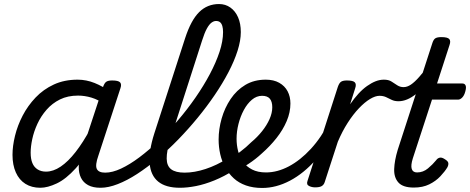

<svg xmlns="http://www.w3.org/2000/svg" viewBox="-20 -914 2330 952"><path d="M180 17Q137 17 106 -2.5Q75 -22 58.5 -59Q42 -96 42 -146Q42 -190 54.5 -241Q67 -292 92.5 -341Q118 -390 156.5 -430.5Q195 -471 247 -495Q299 -519 365 -519Q408 -519 449 -502.5Q490 -486 523 -461L509 -392Q467 -420 433.5 -430Q400 -440 367 -440Q316 -440 277.5 -421Q239 -402 211 -370Q183 -338 165.5 -300Q148 -262 140 -224.5Q132 -187 132 -157Q132 -126 140.5 -105.5Q149 -85 166.5 -74Q184 -63 208 -63Q244 -63 281 -88Q318 -113 355 -160.5Q392 -208 427 -273L449 -229Q405 -134 356 -80Q307 -26 261.5 -4.5Q216 17 180 17ZM478 17Q441 17 417 4Q393 -9 381.5 -32.5Q370 -56 370.5 -86.5Q371 -117 382 -152L491 -483Q498 -503 507.5 -509Q517 -515 536 -515Q567 -515 575.5 -505.5Q584 -496 577 -476L468 -143Q451 -95 460 -76.5Q469 -58 501 -58Q515 -58 521 -46.5Q527 -35 525 -20.5Q523 -6 511 5.5Q499 17 478 17Z M479 17Q460 17 454 5.5Q448 -6 453 -20.5Q458 -35 470.5 -46.5Q483 -58 502 -58Q537 -58 580 -78Q623 -98 670.5 -133.5Q718 -169 767 -216Q816 -263 862.5 -317.5Q909 -372 949.5 -430.5Q990 -489 1020.5 -546.5Q1051 -604 1068.5 -657Q1086 -710 1086 -755Q1086 -774 1099 -783.5Q1112 -793 1129.5 -793Q1147 -793 1160.5 -783.5Q1174 -774 1174 -755Q1174 -713 1158 -662.5Q1142 -612 1113 -556.5Q1084 -501 1045 -443.5Q1006 -386 960 -330Q914 -274 864 -222.5Q814 -171 762 -127.5Q710 -84 660 -51.5Q610 -19 563.5 -1Q517 17 479 17Z M872 17Q802 17 764.5 -13.5Q727 -44 722 -104Q717 -164 745 -252L898 -725Q927 -814 967.5 -854Q1008 -894 1066 -894Q1098 -894 1122.5 -876.5Q1147 -859 1160.5 -828Q1174 -797 1174 -755Q1174 -736 1160.5 -727Q1147 -718 1129.5 -718Q1112 -718 1099 -727Q1086 -736 1086 -755Q1086 -772 1082.5 -784.5Q1079 -797 1071.5 -803.5Q1064 -810 1051 -810Q1040 -810 1028.5 -801.5Q1017 -793 1005.5 -772Q994 -751 982 -713L824 -222Q806 -164 806.5 -127.5Q807 -91 829 -74.5Q851 -58 895 -58Q909 -58 915.5 -46.5Q922 -35 919 -20.5Q916 -6 904.5 5.5Q893 17 872 17Z M873 17Q854 17 848 5.5Q842 -6 846.5 -20.5Q851 -35 864 -46.5Q877 -58 896 -58Q944 -58 999 -76Q1054 -94 1108 -128Q1119 -136 1129 -130.5Q1139 -125 1145 -113Q1151 -101 1150.5 -88.5Q1150 -76 1140 -70Q1091 -39 1043 -19.5Q995 0 952 8.5Q909 17 873 17Z M1106 -121Q1140 -138 1170.5 -161Q1201 -184 1226 -209Q1256 -234 1279.5 -263.5Q1303 -293 1316.5 -323.5Q1330 -354 1330 -382Q1330 -410 1318 -424.5Q1306 -439 1279 -439Q1265 -439 1258.5 -451Q1252 -463 1253.5 -479Q1255 -495 1266 -507Q1277 -519 1298 -519Q1337 -519 1364.5 -503.5Q1392 -488 1406 -461.5Q1420 -435 1420 -401Q1420 -357 1401.5 -313.5Q1383 -270 1351 -229.5Q1319 -189 1278 -153Q1248 -125 1211.5 -101Q1175 -77 1137 -57Z M1280 18Q1235 18 1199.5 5.5Q1164 -7 1139 -30Q1114 -53 1097 -83.5Q1080 -114 1072 -149.5Q1064 -185 1064 -222Q1064 -274 1079 -326.5Q1094 -379 1123.5 -423Q1153 -467 1196.5 -493Q1240 -519 1298 -519Q1309 -519 1312.5 -507Q1316 -495 1312.5 -479Q1309 -463 1300.5 -451Q1292 -439 1280 -439Q1252 -439 1229 -419.5Q1206 -400 1189 -368.5Q1172 -337 1162.5 -299.5Q1153 -262 1153 -226Q1153 -195 1160.5 -165Q1168 -135 1185 -111.5Q1202 -88 1230 -73.5Q1258 -59 1299 -59Q1355 -59 1412 -89Q1469 -119 1521.5 -176Q1574 -233 1615 -315Q1619 -323 1630.5 -322.5Q1642 -322 1650.5 -314.5Q1659 -307 1652 -291Q1608 -192 1547 -123Q1486 -54 1417.5 -18Q1349 18 1280 18Z M1542 15Q1526 15 1512 8Q1498 1 1505 -18L1655 -483Q1662 -503 1671.5 -509Q1681 -515 1700 -515Q1731 -515 1739.5 -505.5Q1748 -496 1741 -476L1716 -397Q1736 -426 1757 -449Q1778 -472 1800 -487.5Q1822 -503 1842.5 -511Q1863 -519 1883 -519Q1902 -519 1909 -507Q1916 -495 1912 -479Q1908 -463 1895 -451Q1882 -439 1862 -439Q1841 -439 1814.5 -423Q1788 -407 1759.5 -377Q1731 -347 1704 -305Q1677 -263 1655 -211L1590 -11Q1586 2 1575.5 8.5Q1565 15 1542 15Z M1956 -412Q1936 -412 1922 -419Q1908 -426 1894 -432.5Q1880 -439 1861 -439Q1842 -439 1836.5 -451Q1831 -463 1835 -479Q1839 -495 1852 -507Q1865 -519 1884 -519Q1907 -519 1921.5 -509.5Q1936 -500 1950 -491Q1964 -482 1981 -482Q1999 -482 2017.5 -494.5Q2036 -507 2058.5 -532.5Q2081 -558 2110 -596Q2119 -608 2130 -605.5Q2141 -603 2146 -592Q2151 -581 2141 -565Q2088 -484 2043 -448Q1998 -412 1956 -412Z M2032 16Q1978 16 1955.5 -9Q1933 -34 1934.5 -76Q1936 -118 1952 -171L2123 -698Q2129 -718 2138.5 -724Q2148 -730 2168 -730Q2199 -730 2207.5 -720.5Q2216 -711 2209 -691L2147 -500H2273Q2284 -500 2288.5 -490.5Q2293 -481 2287 -460Q2282 -441 2272 -430.5Q2262 -420 2251 -420H2122L2027 -129Q2016 -94 2021.5 -76.5Q2027 -59 2048 -59Q2078 -59 2102 -79Q2126 -99 2143 -120Q2149 -129 2159.5 -132Q2170 -135 2185 -125Q2202 -115 2203 -105Q2204 -95 2198 -84Q2186 -64 2163.5 -40Q2141 -16 2108.5 0Q2076 16 2032 16Z"/></svg>

Font: Playwrite DK Loopet
Style: Regular
Weight: 400
Designer: Veronika Burian, José Scaglione
Foundry: TypeTogether
Version: Version 1.002